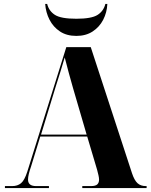

<svg xmlns="http://www.w3.org/2000/svg" viewBox="-20 -953 763 973"><path d="M5 0V-10H42Q69 -10 86.5 -24.5Q104 -39 118 -82L316 -714H440L649 -75Q661 -39 677 -24.5Q693 -10 719 -10H723V0H397V-10H441Q464 -10 473 -18.5Q482 -27 482 -43Q482 -52 479 -65Q476 -78 472 -93L422 -261H184L137 -108Q130 -88 126 -71.5Q122 -55 122 -43Q122 -10 163 -10H228V0ZM188 -271H419L350 -507Q341 -539 329 -582Q317 -625 308 -662Q298 -627 285.5 -587.5Q273 -548 262 -513ZM367 -771Q318 -771 284 -793.5Q250 -816 231 -853Q212 -890 209 -933H219Q228 -897 258.5 -877.5Q289 -858 367 -858Q444 -858 474.5 -877.5Q505 -897 514 -933H524Q522 -890 503 -853Q484 -816 449.5 -793.5Q415 -771 367 -771Z"/></svg>

Font: Noto Serif Display SemiCondensed ExtraBold
Style: Regular
Weight: 800
Width: 4
Designer: Monotype Design Team
Foundry: Monotype Imaging Inc.
Version: Version 2.009